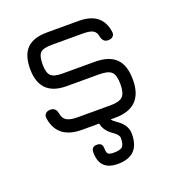

<svg xmlns="http://www.w3.org/2000/svg" viewBox="-126 -586 827 896"><g transform="rotate(-20 287.0 -138.0)"><path d="M205 0Q83 0 67 -107Q65 -122 73.5 -130.5Q82 -139 98 -139Q124 -139 130 -109Q134 -83 151.5 -72.5Q169 -62 205 -62H369Q413 -62 429.5 -78.5Q446 -95 446 -139Q446 -184 429.5 -200Q413 -216 369 -216H207Q74 -216 74 -350Q74 -418 106.5 -450.5Q139 -483 207 -483H364Q478 -483 493 -384Q496 -369 487.5 -360Q479 -351 463 -351Q437 -351 431 -381Q427 -404 411.5 -412.5Q396 -421 364 -421H207Q165 -421 150.5 -406.5Q136 -392 136 -350Q136 -309 151 -293.5Q166 -278 207 -278H369Q440 -278 474 -244Q508 -210 508 -139Q508 0 369 0H347Q351 8 370 21Q417 52 417 97Q417 207 308 207Q218 207 218 117Q218 89 246 89Q273 89 273 117Q273 138 280 144.5Q287 151 308 151Q340 151 351 140.5Q362 130 362 97Q362 83 339 66Q296 38 290 0Z"/></g></svg>

Font: Jura Medium
Style: Regular
Weight: 500
Designer: Daniel Johnson, Alexei Vanyashin
Foundry: Daniel Johnson
Version: Version 5.103